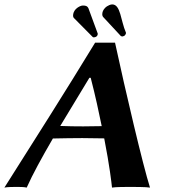

<svg xmlns="http://www.w3.org/2000/svg" viewBox="-73 -846 794 869"><path d="M277.4 -811C267.2 -804 260.3 -793 258.5 -783C256.9 -774 257.7 -767 263 -763L346.2 -679C347.8 -677 350.8 -677 352.8 -677C356.8 -677 360.2 -679 362.3 -680C366.9 -683 368.4 -686 369.1 -690C369.5 -692 369.8 -694 369 -695L327.1 -809C322.7 -818 316.2 -821 302.2 -821C293.2 -821 283.1 -815 277.4 -811ZM410.5 -817C400.3 -810 392.3 -799 390.4 -788C388.3 -776 392.4 -771 394 -769L473.9 -683C475.7 -682 478.5 -681 481.5 -681C483.5 -681 486.9 -683 490 -684C493.6 -687 496.3 -691 497 -695C497.2 -696 497.5 -698 496.7 -699C473.2 -753 473.1 -826 435.1 -826C426.1 -826 417.2 -821 410.5 -817ZM387.4 -275.1C358.9 -274.5 327.5 -274 303.8 -274C274.9 -274 230.8 -274.5 199.7 -275.9L331.6 -494H337.5C358.8 -412 374.4 -338.5 387.4 -275.1ZM166.4 -219.2C204.5 -220.1 263.7 -221 299.4 -221C331.5 -221 366.1 -220.4 398.7 -219.7C423.3 -93.7 431.7 -18.7 433.9 3C451.4 0 498.4 0 515.4 0C532.4 0 589.4 0 605.9 3C573.7 -98 495 -434 447.6 -653H357.6C222.4 -431 86.9 -218 -53.1 3C-40.6 0 -7.6 0 3.4 0C14.4 0 36.4 0 47.9 3C74.1 -56.2 117.5 -135.1 166.4 -219.2Z"/></svg>

Font: Linux Biolinum O 
Style: Bold Italic
Weight: 700
Designer: Philipp H. Poll
Foundry: Philipp H. Poll
Version: Version 1.3.2